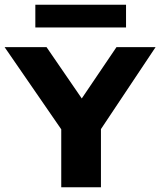

<svg xmlns="http://www.w3.org/2000/svg" viewBox="-42 -795 681 815"><path d="M218 0V-309.5L251.5 -197.5L-22.5 -595H155.5L329.5 -341.5H281L452.5 -595H618.5L353.5 -197.5L386.5 -307.5V0ZM108 -678.5V-775H493V-678.5Z"/></svg>

Font: Encode Sans SC SemiExpanded
Style: Bold
Weight: 700
Width: 6
Designer: Multiple Designers
Foundry: Impallari Type
Version: Version 3.002